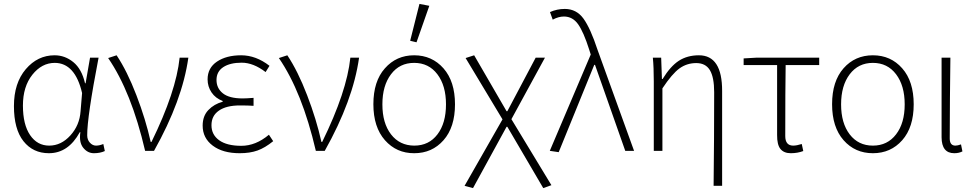

<svg xmlns="http://www.w3.org/2000/svg" viewBox="-20 -777 5017 989"><path d="M395 -204.1 402.8 -297.9Q366.7 -452.6 262.2 -453.1Q195.3 -453.1 146.7 -392.1Q98.1 -331.1 98.1 -233.2Q98.1 -135.3 135 -81.1Q171.9 -26.9 233.4 -26.9Q294.9 -26.9 342.5 -79.3Q390.1 -131.8 395 -204.1ZM231.9 12.2Q149.9 12.2 100.8 -49.8Q51.8 -111.8 51.8 -230.5Q51.8 -349.1 112.8 -420.7Q173.8 -492.2 261.2 -492.2Q314.5 -492.2 357.7 -457Q400.9 -421.9 418 -348.1H420.9L443.8 -480H487.8Q428.7 -173.8 429.2 -80.1Q429.2 -57.1 443.1 -42Q457 -26.9 474.6 -26.9Q492.2 -26.9 512.2 -35.2L520 1Q496.1 12.2 463.6 12.2Q431.2 12.2 408.7 -15.9Q386.2 -43.9 394 -96.2H391.1Q332 12.2 231.9 12.2Z M727.5 0Q656.7 -304.2 537.1 -478L580.6 -492.2Q634.8 -411.1 682.6 -286.6Q730.5 -162.1 756.3 -45.9H760.3Q887.2 -304.7 905.3 -480H950.2Q919.4 -259.8 773.4 0Z M1214.4 12.2Q1127.4 12.2 1075.7 -26.9Q1023.9 -65.9 1023.9 -129.9Q1023.9 -179.7 1053.5 -210.4Q1083 -241.2 1127 -252.9V-256.8Q1089.8 -271 1069.6 -301Q1049.3 -331.1 1049.3 -368.2Q1049.3 -427.2 1097.7 -459.7Q1146 -492.2 1222.2 -492.2Q1298.3 -492.2 1368.2 -438L1348.1 -405.8Q1285.2 -454.1 1225.1 -454.1Q1165 -454.1 1130.1 -431.2Q1095.2 -408.2 1095.2 -365.2Q1095.2 -322.3 1128.2 -296.1Q1161.1 -270 1230 -270Q1248 -270 1286.1 -272.9V-231.9Q1258.3 -233.9 1216.3 -233.9Q1145.5 -233.9 1107.4 -207Q1069.3 -180.7 1069.3 -131.8Q1069.3 -83 1109.1 -54.4Q1148.9 -25.9 1223.1 -25.9Q1297.4 -25.9 1365.2 -83L1387.2 -49.8Q1345.2 -15.6 1306.4 -1.7Q1267.6 12.2 1214.4 12.2Z M1606.9 0Q1536.1 -304.2 1416.5 -478L1460 -492.2Q1514.2 -411.1 1562 -286.6Q1609.9 -162.1 1635.7 -45.9H1639.6Q1766.6 -304.7 1784.7 -480H1829.6Q1798.8 -259.8 1652.8 0Z M2092.8 -566.9 2140.6 -756.8 2191.4 -747.1 2125.5 -559.1ZM2113.8 -26.9Q2189.5 -26.9 2233.4 -85Q2277.3 -142.6 2277.3 -239.3Q2277.3 -335.9 2232.9 -394.5Q2188.5 -453.1 2113.3 -453.1Q2038.1 -453.1 1994.1 -394.5Q1949.7 -335.9 1949.7 -239.3Q1949.7 -142.6 1994.1 -85Q2038.6 -27.3 2113.8 -26.9ZM2113.8 12.2Q2022.5 12.7 1962.9 -54.7Q1903.3 -122.1 1903.3 -240.2Q1903.3 -358.4 1962.4 -424.8Q2021.5 -492.2 2113.3 -492.2Q2205.1 -492.2 2264.6 -424.8Q2323.7 -357.4 2323.7 -239.7Q2323.7 -121.6 2264.6 -54.7Q2205.6 12.2 2113.8 12.2Z M2416.5 191.9 2373 180.2 2568.4 -162.1 2378.4 -478 2422.4 -492.2 2589.4 -204.1H2593.3L2739.3 -480H2787.1L2614.3 -163.1L2820.3 176.8L2778.3 191.9L2593.3 -124H2589.4Z M2884.8 -691.9Q2856.9 -691.9 2827.1 -675.8L2813 -714.8Q2849.1 -731 2889.2 -731Q2949.2 -731 2985.4 -681.2Q3021.5 -631.3 3058.1 -520L3246.1 0H3200.7L3044.9 -442.9H3041L2857.9 6.8L2812 0L3022.9 -496.1L3015.1 -521Q2986.3 -611.8 2958 -651.9Q2929.7 -691.9 2884.8 -691.9Z M3658.7 -301.8Q3658.7 -378.9 3636.7 -415.5Q3614.7 -452.1 3566.4 -452.1Q3518.1 -452.1 3480 -424.6Q3441.9 -397 3392.1 -321.8V0H3347.7V-357.9Q3347.7 -431.2 3342.8 -480H3385.7L3389.6 -370.1H3393.1Q3433.1 -435.5 3476.6 -463.9Q3520.5 -492.2 3580.1 -492.2Q3700.2 -492.2 3699.7 -308.1V180.2H3655.8Q3658.7 -62 3658.7 -301.8Z M4000 -9.8Q3982.4 -31.7 3982.9 -82V-441.9H3810.5V-476.1L3877.4 -480H4199.7V-441.9H4026.9Q4024.9 -317.9 4024.9 -76.2Q4024.9 -27.3 4065.4 -26.9Q4083.5 -26.9 4109.9 -35.2L4117.7 1Q4088.4 12.2 4053.2 12.2Q4018.1 12.2 4000 -9.8Z M4595.7 -85Q4640.1 -142.6 4640.1 -239.3Q4640.1 -335.9 4595.7 -394.5Q4551.3 -453.1 4476.3 -453.1Q4401.4 -453.1 4356.9 -394.5Q4312.5 -335.9 4312.5 -239.3Q4312.5 -142.6 4356.9 -84.7Q4401.4 -26.9 4476.3 -26.9Q4551.3 -26.9 4595.7 -85ZM4627.4 -54.7Q4568.4 12.2 4476.3 12.2Q4384.3 12.2 4325.2 -54.9Q4266.1 -122.1 4266.1 -240.2Q4266.1 -358.4 4325.2 -425.3Q4384.3 -492.2 4476.3 -492.2Q4568.4 -492.2 4627.4 -425Q4686.5 -357.9 4686.5 -239.7Q4686.5 -121.6 4627.4 -54.7Z M4895.5 12.2Q4830.6 12.2 4830.1 -69.8V-480H4875.5Q4872.6 -270 4872.1 -64Q4872.1 -26.9 4901.4 -26.9Q4912.6 -26.9 4930.2 -33.2L4937.5 2.9Q4919.4 12.2 4895.5 12.2Z"/></svg>

Font: SourceSansPro-Light
Style: Regular
Weight: 300
Designer: Paul D. Hunt
Foundry: Adobe Systems Incorporated
Version: Version 2.020;PS 2.0;hotconv 1.0.86;makeotf.lib2.5.63406